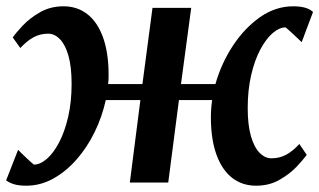

<svg xmlns="http://www.w3.org/2000/svg" viewBox="-26 -580 1015 610"><path d="M57.5 10Q34.5 10 19.2 5.5Q4 1 -6.5 -7L31.5 -104Q35.5 -100 42 -93.5Q48.5 -87 56 -80Q63.5 -73 70.2 -66.8Q77 -60.5 81.5 -57Q101.5 -57 122.5 -75Q143.5 -93 161.5 -127Q179.5 -161 190.5 -208.5Q201.5 -256 201.5 -313.5Q201.5 -367.5 191.5 -402.8Q181.5 -438 164.5 -455.5Q147.5 -473 127 -473Q102 -473 81 -461.8Q60 -450.5 38.5 -427.5L14.5 -461Q24 -475 46 -498.5Q68 -522 101 -541Q134 -560 176 -560Q219.5 -560 251.8 -534.8Q284 -509.5 301.5 -460.8Q319 -412 319 -342.5Q319 -335 318.8 -327.5Q318.5 -320 317.5 -313H426.5L458.5 -555H581.5L549 -313H658.5Q677 -378.5 714 -434.8Q751 -491 800.2 -525.5Q849.5 -560 905.5 -560Q928 -560 943.5 -555.5Q959 -551 968.5 -542L932.5 -446Q928 -450 921.5 -456.5Q915 -463 907.2 -470Q899.5 -477 892.8 -483.2Q886 -489.5 881.5 -493Q861.5 -493 840.5 -475Q819.5 -457 801.2 -423Q783 -389 772 -341.5Q761 -294 761 -236.5Q761 -183 771.2 -147.5Q781.5 -112 798.8 -94.5Q816 -77 836.5 -77Q861.5 -77 882.8 -88.2Q904 -99.5 925 -122.5L948.5 -88Q939 -74.5 917 -51Q895 -27.5 862.2 -8.8Q829.5 10 787.5 10Q743.5 10 711.2 -15.2Q679 -40.5 661.5 -89.2Q644 -138 644 -207.5Q644 -221 645 -234.5Q646 -248 648 -262H542.5L508.5 0H386.5L420 -262H310Q298.5 -209 274.5 -160Q250.5 -111 216.8 -72.8Q183 -34.5 142.5 -12.2Q102 10 57.5 10Z"/></svg>

Font: Merriweather SemiBold
Style: Italic
Weight: 600
Italic angle: -7.8°
Version: Version 2.101